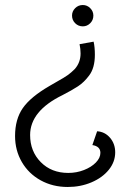

<svg xmlns="http://www.w3.org/2000/svg" viewBox="-20 -583 512 765"><path d="M352 -521Q352 -503 339.5 -490.5Q327 -478 310 -478Q292 -478 279.5 -490.5Q267 -503 267 -521Q267 -538 279.5 -550.5Q292 -563 310 -563Q327 -563 339.5 -550.5Q352 -538 352 -521ZM358 -365Q358 -312 335 -282Q315 -255 290.5 -239Q266 -223 229 -204Q100 -141 100 -45Q100 20 142.5 63Q185 106 252 106Q285 106 314.5 94.5Q344 83 362 64.5Q380 46 380 26Q380 0 348 -5L367 -60Q398 -58 418.5 -34Q439 -10 439 24Q439 62 413.5 93.5Q388 125 344.5 143.5Q301 162 250 162Q190 162 142 135.5Q94 109 67 62.5Q40 16 40 -41Q40 -108 71 -152.5Q102 -197 178 -241L204 -256Q238 -275 251 -284.5Q264 -294 278 -308Q301 -334 301 -370Q301 -388 297 -407L353 -417Q358 -395 358 -365Z"/></svg>

Font: Bellota
Style: Regular
Weight: 400
Designer: Kemie Guaida
Foundry: Kemie Guaida
Version: Version 4.001